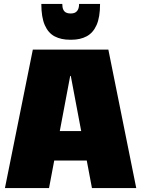

<svg xmlns="http://www.w3.org/2000/svg" viewBox="-20 -951 714 971"><path d="M146 -700H528L669 0H445L338 -567H335L228 0H5ZM209 -288H464V-139H209ZM334 -750Q289 -750 256.5 -767Q224 -784 206.5 -824Q189 -864 189 -931H295Q295 -913 300 -902.5Q305 -892 314 -887.5Q323 -883 334 -883H340Q359 -883 369.5 -895Q380 -907 380 -931H486Q486 -864 468.5 -824.5Q451 -785 418.5 -767.5Q386 -750 341 -750Z"/></svg>

Font: Pathway Extreme Condensed Black
Style: Regular
Weight: 900
Width: 3
Version: Version 1.001;gftools[0.9.26]